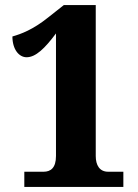

<svg xmlns="http://www.w3.org/2000/svg" viewBox="-20 -738 543 758"><path d="M76 -60V0H467V-60H407C373 -60 358 -86 358 -122V-718H232L170 -669C110 -621 64 -604 29 -594C29 -543 55 -512 85 -512C121 -512 157 -547 201 -606V-122C201 -75 180 -60 152 -60Z"/></svg>

Font: Noto Serif Sinhala Condensed Black
Style: Regular
Weight: 900
Width: 3
Designer: Jelle Bosma - Monotype Design Team
Foundry: Monotype Imaging Inc.
Version: Version 2.007